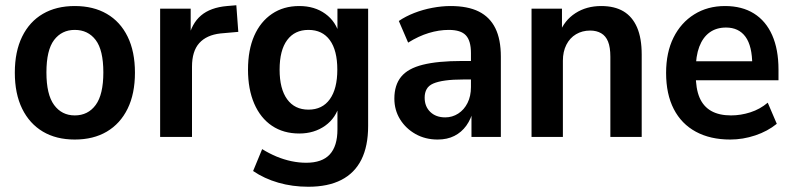

<svg xmlns="http://www.w3.org/2000/svg" viewBox="-20 -522 3020 732"><path d="M265 10Q194.5 10 143.5 -20.2Q92.5 -50.5 64.5 -107.5Q36.5 -164.5 36.5 -245Q36.5 -325.5 64.5 -382.5Q92.5 -439.5 143.5 -469.2Q194.5 -499 265 -499Q336 -499 387.2 -469.2Q438.5 -439.5 466.5 -382.5Q494.5 -325.5 494.5 -245Q494.5 -164.5 466.5 -107.5Q438.5 -50.5 387.2 -20.2Q336 10 265 10ZM265 -82Q315.5 -82 344.8 -121.8Q374 -161.5 374 -246Q374 -331 344.8 -369.5Q315.5 -408 265 -408Q215.5 -408 186.2 -369.5Q157 -331 157 -246Q157 -161.5 186.2 -121.8Q215.5 -82 265 -82Z M590.5 0V-489H707V-374.5H698Q710.5 -432.5 746.5 -463Q782.5 -493.5 845.5 -499L881 -502L888.5 -400.5L820.5 -394.5Q767.5 -388.5 739.8 -357.8Q712 -327 712 -267.5V0Z M1155.5 190Q1095 190 1041.2 174.5Q987.5 159 945 130L979.5 46.5Q1006 63 1034.2 74.8Q1062.5 86.5 1091 92.5Q1119.5 98.5 1147.5 98.5Q1208 98.5 1237.2 66.8Q1266.5 35 1266.5 -28.5V-125.5H1275Q1261.5 -72.5 1219.8 -42.8Q1178 -13 1121 -13Q1060.5 -13 1016.8 -42.5Q973 -72 949.2 -127Q925.5 -182 925.5 -256.5Q925.5 -331.5 949.2 -385.5Q973 -439.5 1017 -469.2Q1061 -499 1121 -499Q1179.5 -499 1220.5 -469.2Q1261.5 -439.5 1274.5 -387.5H1266.5V-489H1383.5V-42Q1383.5 35 1357.8 86.5Q1332 138 1281.2 164Q1230.5 190 1155.5 190ZM1156 -104Q1209 -104 1237.5 -143.8Q1266 -183.5 1266 -256.5Q1266 -330 1237.5 -369Q1209 -408 1156 -408Q1103.5 -408 1074.8 -369.2Q1046 -330.5 1046 -256.5Q1046 -183 1074.8 -143.5Q1103.5 -104 1156 -104Z M1648.5 10Q1601.5 10 1564.2 -11Q1527 -32 1505.2 -67.2Q1483.5 -102.5 1483.5 -146Q1483.5 -197.5 1509.2 -229.2Q1535 -261 1592 -275.2Q1649 -289.5 1741 -289.5H1789.5V-219H1748Q1706 -219 1677.5 -215Q1649 -211 1631.8 -203.5Q1614.5 -196 1606.8 -182.5Q1599 -169 1599 -149.5Q1599 -116 1620.5 -95.2Q1642 -74.5 1677.5 -74.5Q1704.5 -74.5 1727 -89Q1749.5 -103.5 1762.5 -129.5Q1775.5 -155.5 1775.5 -190V-319.5Q1775.5 -366.5 1756.2 -387.2Q1737 -408 1691 -408Q1653.5 -408 1614.8 -396.2Q1576 -384.5 1536 -359.5L1500.5 -442Q1526 -459.5 1559.2 -472.5Q1592.5 -485.5 1628.5 -492.2Q1664.5 -499 1697.5 -499Q1763.5 -499 1805.5 -478Q1847.5 -457 1868.5 -414.5Q1889.5 -372 1889.5 -306V0H1777.5V-104H1784.5Q1776.5 -69 1758 -43.2Q1739.5 -17.5 1712.2 -3.8Q1685 10 1648.5 10Z M2006.5 0V-489H2122.5V-395.5H2113Q2131.5 -444.5 2173.8 -471.8Q2216 -499 2272 -499Q2323 -499 2357 -478.8Q2391 -458.5 2408.8 -417.5Q2426.5 -376.5 2426.5 -314V0H2307V-305.5Q2307 -342 2298.2 -363.5Q2289.5 -385 2272 -395.2Q2254.5 -405.5 2230 -405.5Q2200 -405.5 2176.2 -391.5Q2152.5 -377.5 2139.2 -351.2Q2126 -325 2126 -290.5V0Z M2764 10Q2688 10 2633 -19.8Q2578 -49.5 2548.8 -106.2Q2519.5 -163 2519.5 -244Q2519.5 -322 2547.8 -378.8Q2576 -435.5 2626.8 -467.2Q2677.5 -499 2744 -499Q2809 -499 2854.5 -470.5Q2900 -442 2924 -387.8Q2948 -333.5 2948 -257V-216H2616V-288.5H2863L2848 -273Q2848 -346.5 2822.2 -381.8Q2796.5 -417 2748 -417Q2711 -417 2685.2 -398.2Q2659.5 -379.5 2646 -343.8Q2632.5 -308 2632.5 -255.5V-238.5Q2632.5 -184 2647 -150Q2661.5 -116 2691.5 -99Q2721.5 -82 2767 -82Q2804 -82 2840.8 -93.8Q2877.5 -105.5 2907 -130.5L2941.5 -50Q2906.5 -21.5 2859.5 -5.8Q2812.5 10 2764 10Z"/></svg>

Font: Nunito Sans 12pt ExtraLight SemiCondensed
Style: Regular
Weight: 200
Width: 4
Version: Version 3.101;gftools[0.9.27]